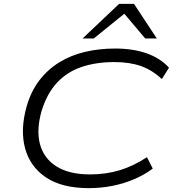

<svg xmlns="http://www.w3.org/2000/svg" viewBox="-20 -964 910 993"><path d="M439 9Q301 9 218.5 -46Q136 -101 110 -196Q84 -291 117 -411Q140 -492 184 -549Q228 -606 288 -642.5Q348 -679 421 -696Q494 -713 575 -713Q667 -713 737.5 -688.5Q808 -664 854 -614L817 -555Q767 -602 708.5 -622.5Q650 -643 571 -643Q478 -643 403 -618Q328 -593 275.5 -537Q223 -481 195 -390Q167 -291 187 -217.5Q207 -144 272.5 -103Q338 -62 445 -62Q528 -62 599 -83.5Q670 -105 740 -151L770 -92Q727 -60 674.5 -37.5Q622 -15 562.5 -3Q503 9 439 9ZM407 -765 596 -944H673L791 -765H731L623 -893L465 -765Z"/></svg>

Font: Nunito Sans 7pt Expanded Light
Style: Italic
Weight: 300
Width: 7
Italic angle: -9°
Designer: Vernon Adams
Foundry: Vernon Adams
Version: Version 3.101;gftools[0.9.27]